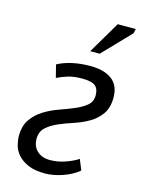

<svg xmlns="http://www.w3.org/2000/svg" viewBox="-112 -785 635 862"><g transform="rotate(15 205.5 -354.0)"><path d="M27 -120Q27 -168 48 -198Q69 -228 101 -248Q133 -268 170 -281Q207 -294 239 -307.5Q271 -321 292 -338.5Q313 -356 313 -385Q313 -417 295.5 -430Q278 -443 235 -443Q197 -443 169.5 -434.5Q142 -426 120 -415L105 -474Q137 -491 175 -499Q213 -507 255 -507Q295 -507 321.5 -498Q348 -489 364 -474Q380 -459 386.5 -439Q393 -419 393 -397Q393 -349 372 -319.5Q351 -290 319 -271.5Q287 -253 250 -241Q213 -229 181 -215Q149 -201 128 -181.5Q107 -162 107 -129Q107 -94 129.5 -73Q152 -52 189 -52Q226 -52 262 -65Q298 -78 318 -92L338 -43Q307 -17 263.5 -2.5Q220 12 184 12Q135 12 104.5 -1.5Q74 -15 56.5 -35Q39 -55 33 -78Q27 -101 27 -120ZM326 -720H410L405 -699L282 -571H238Z"/></g></svg>

Font: PT Sans
Style: Italic
Weight: 400
Italic angle: -12°
Designer: A.Korolkova, O.Umpeleva, V.Yefimov
Foundry: ParaType Ltd
Version: Version 2.003W OFL